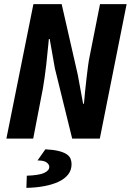

<svg xmlns="http://www.w3.org/2000/svg" viewBox="-20 -672 640 931"><path d="M11 0 142 -652H279L357 -310L383 -169H387Q389 -195 392.5 -227.5Q396 -260 399.5 -292Q403 -324 407 -353Q411 -382 415 -400L465 -652H594L464 0H330L246 -341L221 -483H217Q214 -456 211 -424Q208 -392 204.5 -360Q201 -328 196.5 -297.5Q192 -267 188 -243L141 0ZM108 239 110 180Q169 178 194 166.5Q219 155 219 137Q219 126 206.5 116Q194 106 162 106L200 52Q239 54 263.5 60Q288 66 302.5 75.5Q317 85 322 97.5Q327 110 327 124Q327 153 310.5 174Q294 195 264.5 209Q235 223 195 230.5Q155 238 108 239Z"/></svg>

Font: Source Code Pro
Style: Bold Italic
Weight: 700
Italic angle: -11°
Monospace: yes
Designer: Paul D. Hunt, Teo Tuominen
Foundry: Adobe Systems Incorporated
Version: Version 1.050;PS 1.000;hotconv 16.6.51;makeotf.lib2.5.65220